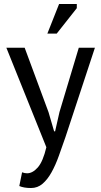

<svg xmlns="http://www.w3.org/2000/svg" viewBox="-20 -740 506 965"><path d="M12 0ZM224 -176 252 -80H257L279 -177L376 -500H457L309 -51Q292 -2 275.5 44Q259 90 239 126Q219 162 194 183.5Q169 205 136 205Q100 205 77 195L91 126Q104 131 116 131Q144 131 170 101.5Q196 72 213 0L12 -500H104ZM277 -720H366V-699L265 -571H218Z"/></svg>

Font: PT Sans
Style: Regular
Weight: 400
Version: Version 2.003W OFL; ttfautohint (v1.6)